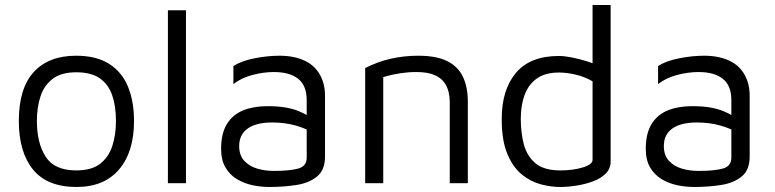

<svg xmlns="http://www.w3.org/2000/svg" viewBox="-20 -730 3087 765"><path d="M285 15Q168 15 111.5 -54.5Q55 -124 55 -248Q55 -378 114.5 -443Q174 -508 283 -508Q364 -508 415 -475.5Q466 -443 490 -384.5Q514 -326 514 -248Q514 -125 454.5 -55Q395 15 285 15ZM284 -51Q345 -51 379 -77.5Q413 -104 427.5 -148.5Q442 -193 442 -248Q442 -307 427 -350.5Q412 -394 377.5 -418Q343 -442 284 -442Q224 -442 190 -416Q156 -390 141.5 -346.5Q127 -303 127 -248Q127 -160 162 -105.5Q197 -51 284 -51Z M721 0H649V-689H721Z M1053 15Q1020 15 986.5 8Q953 1 924.5 -16Q896 -33 878.5 -62.5Q861 -92 861 -137Q861 -199 884.5 -236.5Q908 -274 949.5 -290.5Q991 -307 1045 -307Q1086 -307 1116 -302Q1146 -297 1169.5 -287.5Q1193 -278 1212 -266L1226 -200Q1203 -217 1159.5 -229.5Q1116 -242 1064 -242Q1001 -242 967 -218Q933 -194 933 -148Q933 -111 953.5 -89Q974 -67 1005.5 -58Q1037 -49 1070 -49Q1135 -49 1168.5 -58.5Q1202 -68 1202 -102V-331Q1202 -389 1168 -416Q1134 -443 1071 -443Q1031 -443 986.5 -431.5Q942 -420 910 -395V-467Q941 -487 993 -497.5Q1045 -508 1094 -508Q1127 -508 1155 -501.5Q1183 -495 1205 -482.5Q1227 -470 1242.5 -450.5Q1258 -431 1266.5 -405.5Q1275 -380 1275 -348V-106Q1275 -53 1243.5 -27Q1212 -1 1161.5 7Q1111 15 1053 15Z M1435 -459Q1459 -471 1484.5 -480.5Q1510 -490 1536.5 -496Q1563 -502 1590.5 -505Q1618 -508 1646 -508Q1719 -508 1762 -486.5Q1805 -465 1824.5 -424Q1844 -383 1844 -325V0H1772V-325Q1772 -343 1767.5 -363Q1763 -383 1750 -401.5Q1737 -420 1710 -431.5Q1683 -443 1638 -443Q1607 -443 1574 -438Q1541 -433 1507 -423V0H1435Z M2211 15Q2175 15 2135 4.5Q2095 -6 2059.5 -34.5Q2024 -63 2001.5 -116.5Q1979 -170 1979 -256Q1979 -372 2035.5 -439.5Q2092 -507 2207 -507Q2229 -507 2259 -501Q2289 -495 2318 -486Q2347 -477 2366 -467L2341 -442V-710H2413V-86Q2413 -58 2393.5 -38.5Q2374 -19 2343 -7.5Q2312 4 2277 9.5Q2242 15 2211 15ZM2212 -51Q2264 -51 2302.5 -63Q2341 -75 2341 -93V-406Q2310 -424 2274.5 -432.5Q2239 -441 2207 -441Q2153 -441 2119.5 -417.5Q2086 -394 2070.5 -352.5Q2055 -311 2055 -256Q2055 -202 2067 -155.5Q2079 -109 2113 -80Q2147 -51 2212 -51Z M2745 15Q2712 15 2678.5 8Q2645 1 2616.5 -16Q2588 -33 2570.5 -62.5Q2553 -92 2553 -137Q2553 -199 2576.5 -236.5Q2600 -274 2641.5 -290.5Q2683 -307 2737 -307Q2778 -307 2808 -302Q2838 -297 2861.5 -287.5Q2885 -278 2904 -266L2918 -200Q2895 -217 2851.5 -229.5Q2808 -242 2756 -242Q2693 -242 2659 -218Q2625 -194 2625 -148Q2625 -111 2645.5 -89Q2666 -67 2697.5 -58Q2729 -49 2762 -49Q2827 -49 2860.5 -58.5Q2894 -68 2894 -102V-331Q2894 -389 2860 -416Q2826 -443 2763 -443Q2723 -443 2678.5 -431.5Q2634 -420 2602 -395V-467Q2633 -487 2685 -497.5Q2737 -508 2786 -508Q2819 -508 2847 -501.5Q2875 -495 2897 -482.5Q2919 -470 2934.5 -450.5Q2950 -431 2958.5 -405.5Q2967 -380 2967 -348V-106Q2967 -53 2935.5 -27Q2904 -1 2853.5 7Q2803 15 2745 15Z"/></svg>

Font: Maven Pro
Style: Regular
Weight: 400
Designer: Joe Prince
Foundry: Joe Prince
Version: Version 2.103